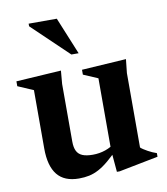

<svg xmlns="http://www.w3.org/2000/svg" viewBox="-80 -757 726 836"><g transform="rotate(-10 283.0 -339.0)"><path d="M201 -152Q201 -126 208.8 -110.2Q216.5 -94.5 233.8 -87.2Q251 -80 279.5 -80Q309 -80 335.5 -89.2Q362 -98.5 378 -113L393 -94.5Q361 -62 336.2 -41Q311.5 -20 290.2 -8.8Q269 2.5 248 7Q227 11.5 202.5 11.5Q138 11.5 106.8 -27.2Q75.5 -66 75.5 -143.5V-401.5L7 -431V-452.5L206 -465L201 -406.5ZM369.5 11.5 361 -85.5V-403.5L297 -431V-452.5L493.5 -465L487 -404.5V-75.5Q492 -70.5 500 -65.5Q508 -60.5 517.2 -55.2Q526.5 -50 536.2 -45.8Q546 -41.5 555 -38.5V-22.5L381.5 11.5ZM295 -526H263L103 -679V-690.5H227.5Z"/></g></svg>

Font: Newsreader 36pt SemiBold
Style: Regular
Weight: 600
Designer: Hugues Gentile
Foundry: Production Type
Version: Version 1.003